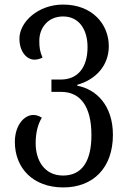

<svg xmlns="http://www.w3.org/2000/svg" viewBox="-20 -568 559 840"><path d="M257 252C387 252 474 167 474 22C474 -108 400 -178 318 -193V-197C400 -220 456 -282 456 -366C456 -462 384 -548 256 -548C147 -548 65 -472 65 -399C65 -343 96 -307 131 -307C142 -307 154 -310 166 -316C154 -344 152 -361 152 -390C152 -445 189 -496 256 -496C325 -496 363 -440 363 -362C363 -271 319 -220 246 -220H205V-166H248C331 -166 380 -103 380 23C380 134 341 200 256 200C173 200 136 132 136 59C136 12 146 -25 163 -53C151 -61 139 -65 126 -65C85 -65 45 -19 45 53C45 167 124 252 257 252Z"/></svg>

Font: Noto Serif Georgian SemiCondensed
Style: Regular
Weight: 400
Width: 4
Designer: Monotype Design Team, Akaki Razmadze
Foundry: Google LLC
Version: Version 2.003